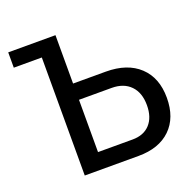

<svg xmlns="http://www.w3.org/2000/svg" viewBox="-126 -840 965 966"><g transform="rotate(-20 356.0 -357.0)"><path d="M167 -632H17V-714H270V-455H445Q560 -455 624.5 -394.5Q689 -334 689 -227Q689 -120 627 -60Q565 0 455 0H167ZM455 -88Q515 -88 548.5 -124.5Q582 -161 582 -226Q582 -293 545.5 -330.5Q509 -368 445 -368H270V-88Z"/></g></svg>

Font: Non Bureau
Style: Regular
Weight: 400
Designer: Jona Saucedo
Foundry: Non Foundry
Version: Version 1.000; ttfautohint (v1.8.4)